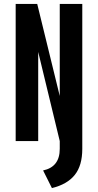

<svg xmlns="http://www.w3.org/2000/svg" viewBox="-20 -720 500 980"><path d="M200 150Q285 132 285 40V0L175 -455V0H60V-700H170L285 -230V-700H400V40Q400 125 361.5 173Q323 221 245 240Z"/></svg>

Font: Gully ECD Medium
Style: Regular
Weight: 500
Width: 2
Designer: jaikishan Patel
Foundry: MagicType
Version: Version 1.000;Glyphs 3.2 (3242)